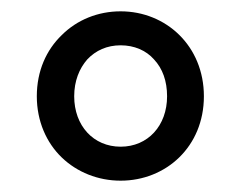

<svg xmlns="http://www.w3.org/2000/svg" viewBox="-20 -791 425 339"><path d="M89 -513C116 -487 153 -472 193 -472C273 -472 340 -532 340 -621C340 -710 273 -771 193 -771C153 -771 116 -756 89 -729C62 -703 45 -666 45 -621C45 -577 62 -539 89 -513ZM252 -686C267 -670 275 -648 275 -621C275 -569 241 -532 193 -532C145 -532 111 -569 111 -621C111 -648 120 -670 134 -686C149 -702 169 -711 193 -711C217 -711 238 -702 252 -686Z"/></svg>

Font: GenSekiGothic2 TW M
Style: Regular
Weight: 500
Version: Version 2.100;PS 2.1;hotconv 16.6.51;makeotf.lib2.5.65220 DE